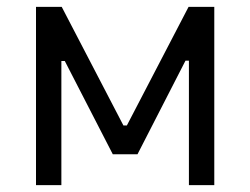

<svg xmlns="http://www.w3.org/2000/svg" viewBox="-20 -540 730 560"><path d="M85 0H159V-362H169L309 -90H381L521 -363H531V0H605V-520H530L350 -174H340L160 -520H85Z"/></svg>

Font: Fixel Text Regular
Style: Regular
Weight: 400
Width: 4
Designer: AlfaBravo + MacPaw
Foundry: Kyrylo Tkachov, Marchela Mozhyna, Serhii Makarenko, Maria Weinstein, Zakhar Kryvoshyya
Version: Version 1.211